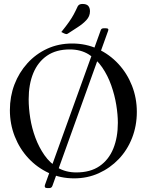

<svg xmlns="http://www.w3.org/2000/svg" viewBox="-20 -891 763 971"><path d="M489 -737Q492 -748 504 -748H516Q533 -748 526 -733L245 49Q241 60 230 60H218Q203 60 207 45ZM345 -671Q415 -671 474.5 -643.5Q534 -616 578.5 -568Q623 -520 647.5 -457.5Q672 -395 672 -325Q672 -255 648 -193.5Q624 -132 580.5 -86.5Q537 -41 479.5 -15Q422 11 355 11Q285 11 226 -16.5Q167 -44 123 -91.5Q79 -139 54.5 -201.5Q30 -264 30 -334Q30 -403 53 -463.5Q76 -524 118.5 -571Q161 -618 218.5 -644.5Q276 -671 345 -671ZM333 -641Q264 -641 218 -609.5Q172 -578 148.5 -521.5Q125 -465 125 -389Q125 -344 133 -293.5Q141 -243 159 -194.5Q177 -146 205 -106Q233 -66 273 -42.5Q313 -19 366 -19Q437 -19 483.5 -51Q530 -83 553 -139.5Q576 -196 576 -270Q576 -311 568 -360.5Q560 -410 542.5 -459.5Q525 -509 497 -550Q469 -591 428.5 -616Q388 -641 333 -641ZM290 -729Q315 -760 329 -780Q343 -800 352.5 -817.5Q362 -835 373 -859Q377 -866 383 -868.5Q389 -871 397 -871Q418 -871 426.5 -861Q435 -851 435 -834Q435 -809 417 -789.5Q399 -770 373 -753.5Q347 -737 323 -721Q321 -720 318.5 -719Q316 -718 314 -719Q310 -719 300 -724Z"/></svg>

Font: Young Serif Light
Style: Regular
Weight: 300
Designer: Bastien Sozeau
Foundry: NBR — Bastien Sozeau
Version: Version 5.001